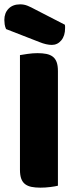

<svg xmlns="http://www.w3.org/2000/svg" viewBox="-27 -860 352 885"><path d="M1 -726Q-4 -737 -5.5 -748Q-7 -759 -7 -768Q-7 -800 12.5 -820Q32 -840 66 -840Q84 -840 100 -833.5Q116 -827 136 -816L272 -746Q273 -742 273 -738Q273 -734 273 -730Q273 -695 255.5 -674Q238 -653 212 -653Q187 -653 155 -666ZM240 -4Q229 -1 205.5 2Q182 5 159 5Q136 5 118.5 1.5Q101 -2 89 -11Q77 -20 71 -36Q65 -52 65 -78V-606Q76 -608 100 -611.5Q124 -615 146 -615Q169 -615 186.5 -611.5Q204 -608 216 -599Q228 -590 234 -574Q240 -558 240 -532Z"/></svg>

Font: Baloo Bhai
Style: Regular
Weight: 400
Designer: Supriya Tembe, Noopur Datye and Ek Type
Foundry: Ek Type
Version: Version 1.100;PS 1.000;hotconv 1.0.88;makeotf.lib2.5.647800;